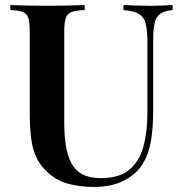

<svg xmlns="http://www.w3.org/2000/svg" viewBox="-20 -728 726 762"><path d="M665 -708V-688Q633 -685 616.5 -673.5Q600 -662 594 -637.5Q588 -613 588 -568V-291Q588 -224 579.5 -171Q571 -118 547 -79Q522 -37 472.5 -11.5Q423 14 352 14Q304 14 257.5 3Q211 -8 176 -38Q145 -64 127.5 -97Q110 -130 104 -176.5Q98 -223 98 -288V-602Q98 -639 92.5 -656.5Q87 -674 70.5 -680.5Q54 -687 21 -688V-708Q46 -707 85 -706Q124 -705 169 -705Q210 -705 250 -706Q290 -707 316 -708V-688Q282 -687 264.5 -680.5Q247 -674 241 -656.5Q235 -639 235 -602V-240Q235 -190 241.5 -149.5Q248 -109 263.5 -80Q279 -51 307.5 -36Q336 -21 380 -21Q453 -21 493 -54Q533 -87 549 -146Q565 -205 565 -280V-560Q565 -609 558 -635Q551 -661 530.5 -673Q510 -685 470 -688V-708Q489 -707 519.5 -706Q550 -705 576 -705Q601 -705 625.5 -706Q650 -707 665 -708Z"/></svg>

Font: Playfair Display SemiBold
Style: Regular
Weight: 600
Designer: Claus Eggers Sørensen
Foundry: Claus Eggers Sørensen
Version: Version 1.203